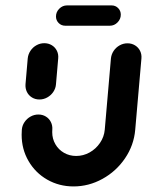

<svg xmlns="http://www.w3.org/2000/svg" viewBox="-20 -676 536 700"><path d="M123.7 -313.3Q108.5 -313.3 96.5 -320.7Q84.4 -328.1 78.1 -340.9Q71.9 -353.7 73 -368.9L81.1 -463Q82.6 -478.1 91.1 -490.9Q99.6 -503.7 113 -511.1Q126.3 -518.5 141.5 -518.5Q156.7 -518.5 168.9 -511.1Q181.1 -503.7 187.4 -490.9Q193.7 -478.1 192.2 -463L184.1 -368.9Q183 -353.7 174.3 -340.9Q165.6 -328.1 152.2 -320.7Q138.9 -313.3 123.7 -313.3ZM444.8 -518.1Q460 -518.1 472.2 -510.7Q484.4 -503.3 490.7 -490.6Q497 -477.8 495.6 -462.6L473 -203Q468.1 -146.3 435.9 -98.9Q403.7 -51.5 353.7 -23.9Q303.7 3.7 248.1 3.7Q195.6 3.7 152.2 -21.1Q108.9 -45.9 83.9 -89.1Q58.9 -132.2 58.9 -184.8Q58.9 -190.4 59.6 -203Q60.7 -218.1 69.4 -230.9Q78.1 -243.7 91.5 -251.1Q104.8 -258.5 120 -258.5Q135.2 -258.5 147.2 -251.1Q159.3 -243.7 165.6 -230.9Q171.9 -218.1 170.7 -203Q170.4 -200 170.4 -194.1Q170.4 -170 181.9 -150.2Q193.3 -130.4 213.3 -118.9Q233.3 -107.4 257.8 -107.4Q283.7 -107.4 306.7 -120.2Q329.6 -133 344.6 -155Q359.6 -177 361.9 -203L384.4 -462.6Q385.9 -477.8 394.4 -490.6Q403 -503.3 416.3 -510.7Q429.6 -518.1 444.8 -518.1ZM184.1 -615.9Q184.1 -632.2 196.1 -644.3Q208.1 -656.3 224.4 -656.3H386.7Q401.1 -656.3 410.7 -646.5Q420.4 -636.7 420.4 -622.6Q420.4 -606.3 408.5 -594.3Q396.7 -582.2 380.4 -582.2H218.1Q203.7 -582.2 193.9 -592Q184.1 -601.9 184.1 -615.9Z"/></svg>

Font: 26F Galaxy Sans Black
Style: Italic
Weight: 900
Italic angle: -5°
Designer: C₂₉H₂₅N₃O₅
Version: Version 1.200